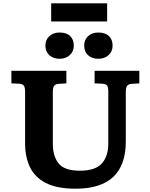

<svg xmlns="http://www.w3.org/2000/svg" viewBox="-20 -1129 911 1163"><path d="M438 14Q324 14 257 -21Q190 -56 161 -117.5Q132 -179 132 -259V-573Q132 -599 125 -609.5Q118 -620 96 -622L49 -624V-700H382V-624L333 -621Q315 -619 307.5 -608.5Q300 -598 300 -570V-259Q300 -182 335.5 -138.5Q371 -95 464 -95Q557 -95 596.5 -138.5Q636 -182 636 -261V-573Q636 -599 629.5 -609.5Q623 -620 600 -622L553 -624V-700H824V-624L775 -621Q757 -619 749.5 -608.5Q742 -598 742 -570V-272Q742 14 438 14ZM575 -773Q537 -773 513.5 -794.5Q490 -816 490 -853Q490 -888 513.5 -910Q537 -932 575 -932Q618 -932 640 -910.5Q662 -889 662 -853Q662 -817 637.5 -795Q613 -773 575 -773ZM341 -773Q303 -773 279 -794.5Q255 -816 255 -853Q255 -888 279 -910Q303 -932 341 -932Q383 -932 405 -910.5Q427 -889 427 -853Q427 -817 402.5 -795Q378 -773 341 -773ZM290 -999V-1109H629V-999Z"/></svg>

Font: Literata 7pt
Style: Bold
Weight: 700
Designer: Latin by Veronika Burian and Jose Scaglione. Greek by Irene Vlachou. Cyrillic by Vera Evstafieva.
Foundry: TypeTogether
Version: Version 3.002